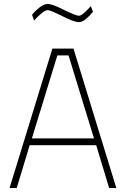

<svg xmlns="http://www.w3.org/2000/svg" viewBox="-20 -944 632 964"><path d="M243 -700H349L564 0H528L463 -215H129L64 0H28ZM452 -249 324 -666H268L140 -249ZM287 -866Q267 -876 247.5 -884.5Q228 -893 218 -893Q208 -893 188.5 -877Q169 -861 151 -841L141 -870Q158 -891 180 -907.5Q202 -924 218 -924Q233 -924 255 -915.5Q277 -907 308 -891Q312 -889 329.5 -881Q347 -873 358.5 -869Q370 -865 377 -865Q386 -865 403 -880Q420 -895 436 -913L447 -885Q431 -865 412 -849Q393 -833 377 -833Q362 -833 340 -841.5Q318 -850 287 -866Z"/></svg>

Font: Cairo ExtraLight
Style: Regular
Weight: 275
Designer: Mohamed Gaber, Accademia di Belle Arti di Urbino and others
Foundry: Kief Type Foundry, Accademia di Belle Arti di Urbino and others
Version: Version 3.011